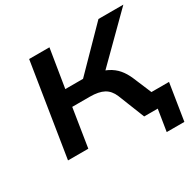

<svg xmlns="http://www.w3.org/2000/svg" viewBox="-183 -902 1278 1262"><g transform="rotate(-30 455.5 -271.0)"><path d="M733 163 759 0H696L714 -115H911L867 163ZM78 0 190 -705H344L297 -415H460L412 -395L716 -705H905L563 -366L508 -408Q567 -401 607 -380.5Q647 -360 673.5 -329Q700 -298 719 -254L826 0H656L576 -201Q556 -249 517.5 -270Q479 -291 411 -291H278L232 0Z"/></g></svg>

Font: Nunito Sans 7pt Expanded
Style: Bold Italic
Weight: 700
Width: 7
Italic angle: -9°
Designer: Vernon Adams
Foundry: Vernon Adams
Version: Version 3.101;gftools[0.9.27]